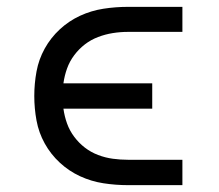

<svg xmlns="http://www.w3.org/2000/svg" viewBox="-20 -540 640 560"><path d="M353 0Q317 0 281.5 -5.5Q246 -11 213.5 -26Q181 -41 154.5 -65.5Q128 -90 110.5 -121.5Q93 -153 86.5 -188.5Q80 -224 80 -260Q80 -296 86.5 -331.5Q93 -367 110.5 -398.5Q128 -430 154.5 -454.5Q181 -479 213.5 -494Q246 -509 281.5 -514.5Q317 -520 353 -520H512V-447H353Q331 -447 309 -443.5Q287 -440 266 -432Q245 -424 227.5 -410.5Q210 -397 196.5 -379Q183 -361 175.5 -340Q168 -319 165 -297H424V-223H165Q168 -201 175.5 -180Q183 -159 196.5 -141Q210 -123 227.5 -109.5Q245 -96 266 -88Q287 -80 309 -77Q331 -74 353 -74H512V0Z"/></svg>

Font: Iosevka Fixed Extended
Style: Regular
Weight: 400
Width: 7
Monospace: yes
Designer: Belleve Invis
Foundry: Belleve Invis
Version: Version 24.1.1; ttfautohint (v1.8.4)